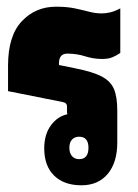

<svg xmlns="http://www.w3.org/2000/svg" viewBox="-20 -543 412 573"><path d="M223 10Q171 10 141.5 -19Q112 -48 112 -100Q112 -142 132 -169Q152 -196 181 -202Q180 -206 180 -210Q180 -214 180 -215V-225Q180 -236 169 -238L4 -271V-347Q4 -436 45 -479.5Q86 -523 147 -523Q180 -523 203.5 -518Q227 -513 246 -508Q265 -503 284 -503Q295 -503 308.5 -506Q322 -509 339 -518V-385Q329 -378 316.5 -372.5Q304 -367 285 -367Q259 -367 234 -375Q209 -383 181 -383Q156 -383 156 -354V-349L205 -339Q256 -329 283 -315Q310 -301 320 -277.5Q330 -254 330 -213V-118Q330 -58 301.5 -24Q273 10 223 10ZM216 -68Q244 -68 244 -102Q244 -135 216 -135Q203 -135 195 -126.5Q187 -118 187 -102Q187 -86 195 -77Q203 -68 216 -68Z"/></svg>

Font: Noto Sans Thai Looped UI Condensed Black
Style: Regular
Weight: 900
Width: 3
Designer: Cadson Demak Team
Foundry: Cadson Demak Co., Ltd.
Version: Version 1.000; ttfautohint (v1.8.4.7-5d5b)